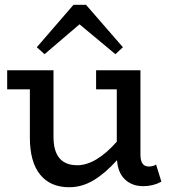

<svg xmlns="http://www.w3.org/2000/svg" viewBox="-20 -763 713 797"><path d="M310.1 -662.1 165 -538.1 132.8 -566.9 285.2 -743.2H336.9L490.2 -566.9L459 -538.1ZM627.9 -80.1 649.9 -8.8Q615.7 9.8 575.2 9.8Q527.8 9.8 498.5 -18.3Q469.2 -46.4 465.8 -98.1Q415.5 -42.5 367.7 -14.2Q319.8 14.2 267.1 14.2Q189 14.2 146.5 -38.3Q104 -90.8 104 -191.9V-392.1H9.8V-471.2H202.1V-194.8Q202.1 -77.1 300.8 -77.1Q377.9 -77.1 464.8 -174.8V-392.1H378.9V-471.2H563V-121.1Q563 -71.8 597.2 -71.8Q616.7 -71.8 627.9 -80.1Z"/></svg>

Font: BioRhyme
Style: Regular
Weight: 400
Designer: Aoife Mooney
Foundry: Aoife Mooney Type
Version: Version 1.500;PS 001.500;hotconv 1.0.88;makeotf.lib2.5.64775